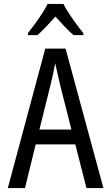

<svg xmlns="http://www.w3.org/2000/svg" viewBox="-20 -964 570 984"><path d="M123 -794V-784H172C199 -807 232 -844 264 -879C296 -844 327 -809 357 -784H407V-794C373 -837 327 -899 305 -944H224C203 -900 159 -840 123 -794ZM20 0H108L163 -224H366L423 0H510L316 -715H212ZM239 -529C247 -560 257 -606 263 -640C270 -606 281 -561 288 -529L346 -300H182Z"/></svg>

Font: Noto Sans Mono Condensed
Style: Regular
Weight: 400
Width: 3
Designer: Monotype Design Team
Foundry: Monotype Imaging Inc.
Version: Version 2.014